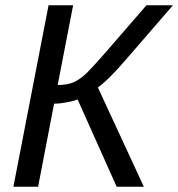

<svg xmlns="http://www.w3.org/2000/svg" viewBox="-20 -708 676 728"><path d="M185.1 -314.9 124.5 0H30.8L164.1 -688H257.3L198.7 -385.7Q233.9 -385.7 257.1 -395.3Q280.3 -404.8 306.2 -428.7Q318.8 -440.9 344 -468.5Q369.1 -496.1 406.2 -539.1L535.2 -688H635.7L460.4 -485.4Q425.8 -444.8 398.4 -417.7Q371.1 -390.6 351.1 -376.5L525.4 0H422.4L274.4 -330.6Q257.8 -324.7 231.9 -319.8Q206.1 -314.9 185.1 -314.9Z"/></svg>

Font: Arimo
Style: Italic
Weight: 400
Italic angle: -12°
Designer: Steve Matteson
Foundry: Monotype Imaging Inc.
Version: Version 1.33